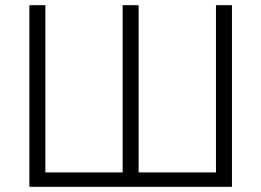

<svg xmlns="http://www.w3.org/2000/svg" viewBox="-20 -725 1013 745"><path d="M94 0V-705H156V-56H456V-705H518V-56H818V-705H880V0Z"/></svg>

Font: Nunito Sans 10pt SemiCondensed Light
Style: Regular
Weight: 300
Width: 4
Designer: Vernon Adams
Foundry: Vernon Adams
Version: Version 3.101;gftools[0.9.27]